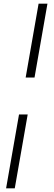

<svg xmlns="http://www.w3.org/2000/svg" viewBox="-20 -770 290 1040"><path d="M119 -350 189 -750H237L167 -350ZM13 250 83 -150H130L60 250Z"/></svg>

Font: Spectral SC
Style: Italic
Weight: 400
Italic angle: -10°
Designer: Jean-Baptiste Levee
Foundry: Production Type
Version: Version 2.001